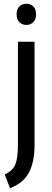

<svg xmlns="http://www.w3.org/2000/svg" viewBox="-20 -757 278 1017"><path d="M68 -681Q68 -709 82.5 -723Q97 -737 120 -737Q142 -737 156.5 -723Q171 -709 171 -681Q171 -654 156.5 -639.5Q142 -625 120 -625Q97 -625 82.5 -639.5Q68 -654 68 -681ZM33 240 5 167Q47 148 61 114.5Q75 81 75 8V-536H163V13Q163 99 134 155.5Q105 212 33 240Z"/></svg>

Font: Advent Sans Logo
Style: Regular
Weight: 400
Designer: Types & Symbols
Foundry: Types & Symbols
Version: Version 1.002